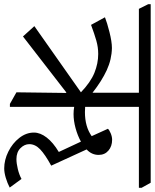

<svg xmlns="http://www.w3.org/2000/svg" viewBox="41 -748 735 911"><g transform="rotate(90 408.5 -292.5)"><path d="M844 -597V-584H460V-329Q468 -328 485 -328Q554 -328 599 -360L564 -437Q570 -444 586 -450.5Q602 -457 616 -457Q647 -457 667.5 -439.5Q688 -422 688 -393Q688 -360 662 -336L739 -168Q686 -139 661.5 -115.5Q637 -92 637 -64Q637 -41 656 -22Q675 -3 708 -3Q728 -3 755 -9.5Q782 -16 802 -27L843 29Q822 40 797 47.5Q772 55 752 55Q712 55 672.5 35.5Q633 16 607.5 -16.5Q582 -49 582 -86Q582 -116 605.5 -146.5Q629 -177 674 -204L625 -309Q596 -293 561 -283.5Q526 -274 494 -274Q476 -274 460 -277V28H446L391 -3L394 -238L392 -240L126 -34L77 -88L391 -309Q343 -355 298.5 -373Q254 -391 209 -391Q177 -391 145.5 -382Q114 -373 71 -357L35 -423Q60 -433 105.5 -444.5Q151 -456 181 -456Q235 -455 286 -431.5Q337 -408 393 -364V-584H-5L-27 -628V-640H820Z"/></g></svg>

Font: Martel Light
Style: Regular
Weight: 300
Designer: Dan Reynolds
Foundry: Dan Reynolds
Version: Version 1.001; ttfautohint (v1.1) -l 5 -r 5 -G 72 -x 0 -D la